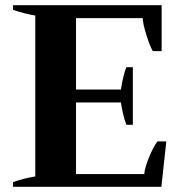

<svg xmlns="http://www.w3.org/2000/svg" viewBox="-20 -720 700 740"><path d="M621 -175 602 0H30V-18Q72 -33 116 -40V-660Q75 -667 30 -682V-700H603V-523H569Q558 -541 544.5 -584Q531 -627 530 -650H273V-375H446Q455 -432 467 -461H492V-239H467Q459 -260 453.5 -285Q448 -310 446 -325H273V-49H536Q538 -75 555.5 -116.5Q573 -158 587 -175Z"/></svg>

Font: Trirong
Style: Bold
Weight: 700
Designer: Katatrad Team
Foundry: CadsonDemak
Version: Version 1.001